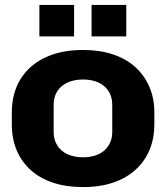

<svg xmlns="http://www.w3.org/2000/svg" viewBox="-20 -750 674 780"><path d="M317 10Q250 10 196.5 -7.5Q143 -25 105.5 -58.5Q68 -92 48 -139Q28 -186 28 -245V-293Q28 -371 63 -428Q98 -485 163 -516Q228 -547 317 -547Q384 -547 437.5 -529.5Q491 -512 528.5 -478.5Q566 -445 586.5 -398Q607 -351 607 -293V-245Q607 -167 571.5 -109.5Q536 -52 471.5 -21Q407 10 317 10ZM317 -111Q354 -111 380.5 -123.5Q407 -136 421.5 -159.5Q436 -183 436 -212V-325Q436 -356 421.5 -379Q407 -402 380.5 -414.5Q354 -427 317 -427Q281 -427 254 -414.5Q227 -402 212.5 -379Q198 -356 198 -325V-212Q198 -183 212.5 -159.5Q227 -136 254 -123.5Q281 -111 317 -111ZM140 -602V-730H281V-602ZM352 -602V-730H493V-602Z"/></svg>

Font: Hubot Sans Condensed ExtraLight
Style: Bold
Weight: 700
Version: Version 2.000